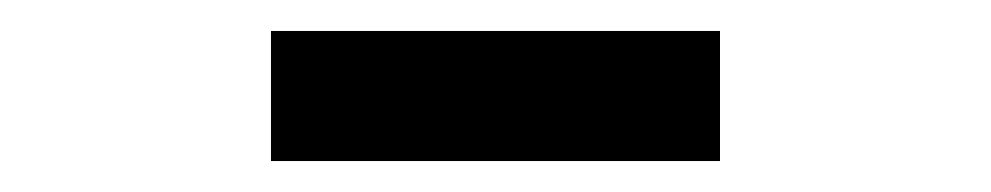

<svg xmlns="http://www.w3.org/2000/svg" viewBox="-20 -366 640 124"><path d="M155 -262V-346H445V-262Z"/></svg>

Font: iA Writer Duo S
Style: Regular
Weight: 400
Designer: Mike Abbink, Paul van der Laan, Pieter van Rosmalen, Oliver Reichenstein
Foundry: Bold Monday and Information Architects Inc.
Version: Version 2.000